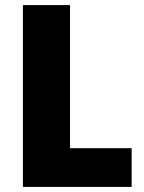

<svg xmlns="http://www.w3.org/2000/svg" viewBox="-20 -734 566 754"><path d="M70 0H497V-152H255V-714H70Z"/></svg>

Font: Noto Sans Devanagari UI SemiCondensed Black
Style: Regular
Weight: 900
Width: 4
Designer: Jelle Bosma - Monotype Design Team
Foundry: Monotype Imaging Inc.
Version: Version 2.004